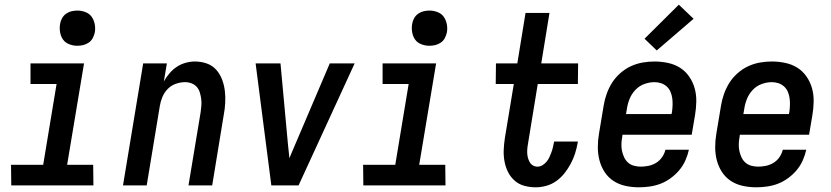

<svg xmlns="http://www.w3.org/2000/svg" viewBox="-20 -790 3540 818"><path d="M378 0H28L27 -88H164L221 -432H110V-520H338L266 -88H377ZM309 -595Q292 -595 275 -601.5Q258 -608 248.5 -621.5Q239 -635 236 -652.5Q233 -670 236 -688Q238 -701 244.5 -712.5Q251 -724 261.5 -731.5Q272 -739 284.5 -742Q297 -745 310 -745Q327 -745 344 -738.5Q361 -732 370.5 -718.5Q380 -705 383.5 -687.5Q387 -670 384 -652Q381 -639 375 -627.5Q369 -616 358 -608.5Q347 -601 334.5 -598Q322 -595 309 -595Z M504 0 590 -520H691L678 -443Q688 -461 702 -477.5Q716 -494 733.5 -505.5Q751 -517 771 -522.5Q791 -528 810 -528Q837 -528 861 -519.5Q885 -511 901 -493Q917 -475 926 -451.5Q935 -428 938 -402.5Q941 -377 939.5 -351Q938 -325 933 -299L884 0H783L835 -313Q837 -327 838 -341.5Q839 -356 837 -370Q835 -384 831 -397Q827 -410 818 -420Q809 -430 796 -435Q783 -440 768 -440Q749 -440 729 -433Q709 -426 694.5 -411Q680 -396 672 -377Q664 -358 661 -339L605 0Z M1136 0 1069 -520H1175L1207 -173Q1209 -159 1210 -145Q1211 -131 1213 -116Q1219 -131 1225 -145Q1231 -159 1237 -173L1385 -520H1491L1252 0Z M1878 0H1528L1527 -88H1664L1721 -432H1610V-520H1838L1766 -88H1877ZM1809 -595Q1792 -595 1775 -601.5Q1758 -608 1748.5 -621.5Q1739 -635 1736 -652.5Q1733 -670 1736 -688Q1738 -701 1744.5 -712.5Q1751 -724 1761.5 -731.5Q1772 -739 1784.5 -742Q1797 -745 1810 -745Q1827 -745 1844 -738.5Q1861 -732 1870.5 -718.5Q1880 -705 1883.5 -687.5Q1887 -670 1884 -652Q1881 -639 1875 -627.5Q1869 -616 1858 -608.5Q1847 -601 1834.5 -598Q1822 -595 1809 -595Z M2262 8Q2237 8 2213.5 1.5Q2190 -5 2172.5 -20.5Q2155 -36 2144.5 -57Q2134 -78 2129.5 -102Q2125 -126 2126 -151Q2127 -176 2131 -202L2169 -432H2092L2093 -520H2184L2219 -735H2321L2286 -520H2443L2442 -432H2271L2231 -187Q2229 -176 2227.5 -165Q2226 -154 2226 -142.5Q2226 -131 2228.5 -120.5Q2231 -110 2236 -100.5Q2241 -91 2250 -85.5Q2259 -80 2270 -80Q2281 -80 2291 -86Q2301 -92 2308.5 -101Q2316 -110 2320.5 -120Q2325 -130 2329 -140.5Q2333 -151 2335.5 -162Q2338 -173 2340 -183L2341 -187H2442L2441 -181Q2437 -158 2430 -136Q2423 -114 2411.5 -92.5Q2400 -71 2385 -52Q2370 -33 2350.5 -19Q2331 -5 2308 1.5Q2285 8 2262 8Z M2702 8Q2673 8 2645 2Q2617 -4 2594 -19Q2571 -34 2556 -57Q2541 -80 2534 -107Q2527 -134 2527 -163Q2527 -192 2532 -221L2552 -341Q2556 -366 2565 -391Q2574 -416 2588 -438Q2602 -460 2623 -478.5Q2644 -497 2668 -508Q2692 -519 2717.5 -523.5Q2743 -528 2768 -528Q2797 -528 2825.5 -522Q2854 -516 2877 -501.5Q2900 -487 2916 -464Q2932 -441 2939.5 -414Q2947 -387 2946.5 -357.5Q2946 -328 2941 -299L2927 -216H2632L2631 -207Q2628 -192 2627.5 -176.5Q2627 -161 2630 -147Q2633 -133 2639 -120Q2645 -107 2655.5 -97.5Q2666 -88 2680.5 -84Q2695 -80 2710 -80Q2726 -80 2743 -83.5Q2760 -87 2775 -96Q2790 -105 2800.5 -120Q2811 -135 2815 -152H2915Q2910 -129 2900 -106.5Q2890 -84 2874 -65Q2858 -46 2837.5 -31Q2817 -16 2795 -7.5Q2773 1 2749 4.5Q2725 8 2702 8ZM2647 -304H2841L2843 -313Q2845 -328 2845.5 -343Q2846 -358 2844 -372Q2842 -386 2836.5 -399Q2831 -412 2820.5 -421.5Q2810 -431 2796.5 -435.5Q2783 -440 2768 -440Q2747 -440 2725 -432Q2703 -424 2687 -407Q2671 -390 2662.5 -369Q2654 -348 2651 -327ZM2778 -575 2726 -625 2872 -770 2935 -710Z M3202 8Q3173 8 3145 2Q3117 -4 3094 -19Q3071 -34 3056 -57Q3041 -80 3034 -107Q3027 -134 3027 -163Q3027 -192 3032 -221L3052 -341Q3056 -366 3065 -391Q3074 -416 3088 -438Q3102 -460 3123 -478.5Q3144 -497 3168 -508Q3192 -519 3217.5 -523.5Q3243 -528 3268 -528Q3297 -528 3325.5 -522Q3354 -516 3377 -501.5Q3400 -487 3416 -464Q3432 -441 3439.5 -414Q3447 -387 3446.5 -357.5Q3446 -328 3441 -299L3427 -216H3132L3131 -207Q3128 -192 3127.5 -176.5Q3127 -161 3130 -147Q3133 -133 3139 -120Q3145 -107 3155.5 -97.5Q3166 -88 3180.5 -84Q3195 -80 3210 -80Q3226 -80 3243 -83.5Q3260 -87 3275 -96Q3290 -105 3300.5 -120Q3311 -135 3315 -152H3415Q3410 -129 3400 -106.5Q3390 -84 3374 -65Q3358 -46 3337.5 -31Q3317 -16 3295 -7.5Q3273 1 3249 4.5Q3225 8 3202 8ZM3147 -304H3341L3343 -313Q3345 -328 3345.5 -343Q3346 -358 3344 -372Q3342 -386 3336.5 -399Q3331 -412 3320.5 -421.5Q3310 -431 3296.5 -435.5Q3283 -440 3268 -440Q3247 -440 3225 -432Q3203 -424 3187 -407Q3171 -390 3162.5 -369Q3154 -348 3151 -327Z"/></svg>

Font: Iosevka Semibold Oblique
Style: Regular
Weight: 600
Italic angle: -9°
Monospace: yes
Designer: Belleve Invis
Foundry: Belleve Invis
Version: Version 32.5.0; ttfautohint (v1.8.4)